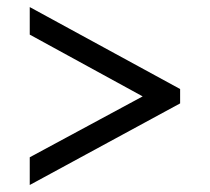

<svg xmlns="http://www.w3.org/2000/svg" viewBox="-20 -632 599 548"><path d="M64.9 -183.1 387.2 -356.9 64.9 -533.2V-611.8L494.1 -377.9V-336.9L64.9 -104Z"/></svg>

Font: Noto Serif Devanagari
Style: Bold
Weight: 700
Designer: Monotype Design Team
Foundry: Monotype Imaging Inc.
Version: Version 1.01